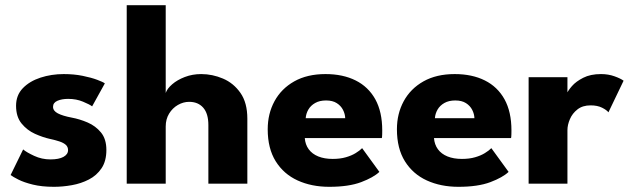

<svg xmlns="http://www.w3.org/2000/svg" viewBox="-20 -708 2423 740"><path d="M225.6 -422.5Q265.4 -422.5 298.7 -415.7Q332.1 -408.9 354.7 -400.4Q377.4 -391.9 384.1 -386.6L335.1 -298.1Q325.6 -305.4 299.9 -316.1Q274.3 -326.9 242.7 -326.9Q218 -326.9 201.2 -319.5Q184.4 -312.1 184.4 -296.3Q184.4 -280.7 203 -271Q221.6 -261.3 256.4 -254.7Q287 -249.1 317.7 -235.9Q348.4 -222.7 369.2 -197.5Q390 -172.2 390 -130.1Q390 -87.2 371.4 -59.5Q352.8 -31.7 322.6 -16.2Q292.4 -0.6 256.9 5.7Q221.4 12 188 12Q141.4 12 106.8 3.5Q72.2 -5 50.8 -15.9Q29.4 -26.7 20.9 -33.4L69.2 -132.1Q82.2 -121 111.7 -107.3Q141.1 -93.6 174.4 -93.6Q206.7 -93.6 224.5 -103.3Q242.3 -113.1 242.3 -129.4Q242.3 -141.7 233.8 -149.6Q225.3 -157.4 209.4 -162.8Q193.6 -168.1 171.6 -172.8Q145.1 -178.7 114.8 -192.2Q84.6 -205.8 63.2 -231.9Q41.9 -257.9 41.9 -300.4Q41.9 -341 68 -368.1Q94.1 -395.1 136.1 -408.8Q178.1 -422.5 225.6 -422.5Z M755.5 -422.5Q798.7 -422.5 839.5 -405.1Q880.4 -387.7 906.8 -349.8Q933.3 -311.9 933.3 -250.6V0H783.1V-225.9Q783.1 -270.3 763.3 -292.9Q743.5 -315.5 709.1 -315.5Q686.4 -315.5 665.5 -303.4Q644.7 -291.4 631.7 -270Q618.7 -248.6 618.7 -220.6V0H468.4V-688H618.7V-349.7Q624.2 -366.3 643.6 -383.1Q662.9 -399.9 692.2 -411.2Q721.5 -422.5 755.5 -422.5Z M1154.7 -175.8Q1156.5 -151 1169.7 -132.9Q1183 -114.7 1206.6 -105.1Q1230.2 -95.5 1262.2 -95.5Q1291 -95.5 1313 -101.9Q1335 -108.2 1350.7 -117.9Q1366.5 -127.5 1375.7 -137L1442.2 -45.5Q1419.5 -24 1371.9 -6Q1324.2 12 1249 12Q1180.7 12 1127.1 -12.5Q1073.5 -37 1042.6 -86.4Q1011.8 -135.8 1011.8 -209.8Q1011.8 -269.8 1038 -318Q1064.3 -366.3 1114.1 -394.4Q1164 -422.5 1234.5 -422.5Q1301.5 -422.5 1350.6 -398Q1399.7 -373.5 1426.5 -325.3Q1453.2 -277 1453.2 -205.3Q1453.2 -201.3 1453 -190.4Q1452.7 -179.5 1451.7 -175.8ZM1310.5 -252.5Q1310 -268.8 1302 -284.5Q1294 -300.3 1278 -310.5Q1262 -320.8 1236.7 -320.8Q1211.7 -320.8 1194.6 -311Q1177.5 -301.3 1168.5 -285.8Q1159.5 -270.3 1158.2 -252.5Z M1652.7 -175.8Q1654.5 -151 1667.7 -132.9Q1681 -114.7 1704.6 -105.1Q1728.2 -95.5 1760.2 -95.5Q1789 -95.5 1811 -101.9Q1833 -108.2 1848.7 -117.9Q1864.5 -127.5 1873.7 -137L1940.2 -45.5Q1917.5 -24 1869.9 -6Q1822.2 12 1747 12Q1678.7 12 1625.1 -12.5Q1571.5 -37 1540.6 -86.4Q1509.8 -135.8 1509.8 -209.8Q1509.8 -269.8 1536 -318Q1562.3 -366.3 1612.1 -394.4Q1662 -422.5 1732.5 -422.5Q1799.5 -422.5 1848.6 -398Q1897.7 -373.5 1924.5 -325.3Q1951.2 -277 1951.2 -205.3Q1951.2 -201.3 1951 -190.4Q1950.7 -179.5 1949.7 -175.8ZM1808.5 -252.5Q1808 -268.8 1800 -284.5Q1792 -300.3 1776 -310.5Q1760 -320.8 1734.7 -320.8Q1709.7 -320.8 1692.6 -311Q1675.5 -301.3 1666.5 -285.8Q1657.5 -270.3 1656.2 -252.5Z M2167 0H2017.4V-410.5H2167V-346.7H2164.5Q2168.9 -358.4 2184.4 -376.2Q2199.9 -394 2227.8 -408.2Q2255.7 -422.5 2296.3 -422.5Q2324.6 -422.5 2348.5 -413.9Q2372.4 -405.3 2383.4 -396.9L2325 -275.1Q2318.4 -283.9 2300.5 -292.9Q2282.6 -301.9 2256.2 -301.9Q2225.5 -301.9 2205.7 -286.4Q2185.9 -270.9 2176.5 -248.7Q2167 -226.5 2167 -206.6Z"/></svg>

Font: League Spartan Extralight
Style: Regular
Weight: 200
Foundry: The League of Moveable Type
Version: Version 2.300; ttfautohint (v1.8.3)